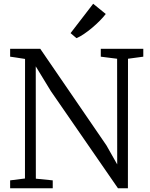

<svg xmlns="http://www.w3.org/2000/svg" viewBox="-20 -1003 800 1023"><path d="M34 0V-42L113 -52L113.5 -689Q101 -691 87.5 -693Q74 -695 60.8 -697.2Q47.5 -699.5 34 -701V-743H194.5L547 -228.5L604.5 -127L604 -690L517 -701V-743H743.5V-701L662 -690L661.5 0H608.5L251 -517.5L170.5 -649.5L171 -51L261 -42V0ZM387 -800 356 -826.5 476.5 -983 543.5 -928.5Q531 -912 512 -892.8Q493 -873.5 471 -855Q449 -836.5 427.2 -821.8Q405.5 -807 388 -800Z"/></svg>

Font: Merriweather 24pt Light
Style: Regular
Weight: 300
Designer: Eben Sorkin
Foundry: Eben Sorkin
Version: Version 2.100